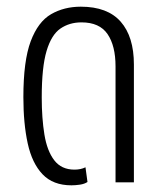

<svg xmlns="http://www.w3.org/2000/svg" viewBox="-20 -546 485 575"><path d="M194 9Q139 9 107.5 -24Q76 -57 63 -116.5Q50 -176 50 -255Q50 -364 72 -422.5Q94 -481 133 -503.5Q172 -526 222 -526Q302 -526 341.5 -481Q381 -436 381 -353V0H326V-347Q326 -409 302 -444Q278 -479 224 -479Q188 -479 161 -460.5Q134 -442 119.5 -393.5Q105 -345 105 -254Q105 -192 113 -143Q121 -94 142.5 -66Q164 -38 203 -38Q222 -38 236 -45L242 -1Q233 5 219.5 7Q206 9 194 9Z"/></svg>

Font: Noto Sans Thai UI ExtCond Light
Style: Regular
Weight: 300
Width: 2
Designer: Monotype Design Team
Foundry: Monotype Imaging Inc.
Version: Version 2.000; ttfautohint (v1.8.4.7-5d5b)